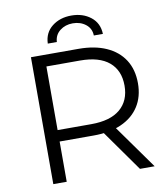

<svg xmlns="http://www.w3.org/2000/svg" viewBox="-95 -964 912 1043"><g transform="rotate(-10 361.5 -442.5)"><path d="M114 0V-700H376Q465 -700 529 -671.5Q593 -643 627.5 -589.5Q662 -536 662 -460Q662 -386 627.5 -332.5Q593 -279 529 -250.5Q465 -222 376 -222H155L188 -256V0ZM592 0 412 -254H492L673 0ZM188 -250 155 -285H374Q479 -285 533.5 -331Q588 -377 588 -460Q588 -544 533.5 -590Q479 -636 374 -636H155L188 -671ZM217 -757Q219 -817 262.5 -851Q306 -885 369 -885Q432 -885 475.5 -851Q519 -817 521 -757H471Q470 -796 440.5 -819Q411 -842 369 -842Q328 -842 298.5 -819Q269 -796 267 -757Z"/></g></svg>

Font: MOST Montserrat
Style: Regular
Weight: 400
Designer: Julieta Ulanovsky
Foundry: Julieta Ulanovsky
Version: Version 8.000;March 11, 2024;FontCreator 15.0.0.2926 64-bit